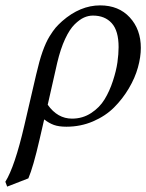

<svg xmlns="http://www.w3.org/2000/svg" viewBox="-20 -462 546 717"><path d="M505.9 -283.2Q505.9 -249 495.1 -210.2Q484.4 -171.4 461.2 -132.1Q438 -92.8 406 -60.8Q374 -28.8 327.6 -8.8Q281.2 11.2 228 11.2Q199.7 11.2 181.4 4.6Q163.1 -2 145 -16.1L127.9 58.1Q104 162.1 85.9 204.1L6.8 234.9L0 216.8Q35.2 160.2 70.8 6.8L115.2 -184.1Q127 -235.4 138.7 -268.6Q151.4 -304.2 165 -326.2Q178.7 -348.1 188 -358.9Q197.3 -369.6 211.9 -382.8Q279.3 -441.9 354 -441.9Q423.3 -441.9 464.6 -397Q505.9 -352.1 505.9 -283.2ZM249 -19Q288.6 -19 320.3 -39.8Q352.1 -60.5 370.6 -91.1Q389.2 -121.6 401.6 -159.7Q414.1 -197.8 418.5 -229Q422.9 -260.3 422.9 -286.1Q422.9 -347.2 397.2 -375.5Q371.6 -403.8 327.1 -403.8Q310.1 -403.8 293.7 -396.5Q277.3 -389.2 258.8 -371.1Q240.2 -353 223.1 -316.4Q206.1 -279.8 193.8 -228L158.2 -70.8Q194.8 -19 249 -19Z"/></svg>

Font: Linux Libertine G
Style: Italic
Weight: 400
Italic angle: -12°
Designer: Philipp H. Poll
Foundry: Philipp H. Poll
Version: Version 5.1.3